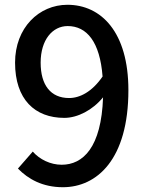

<svg xmlns="http://www.w3.org/2000/svg" viewBox="-20 -770 610 803"><path d="M269 -360C192 -360 150 -414 150 -508C150 -604 200 -661 263 -661C343 -661 398 -595 409 -450C365 -386 314 -360 269 -360ZM55 -65C98 -21 158 13 243 13C385 13 517 -103 517 -393C517 -636 403 -750 262 -750C143 -750 43 -654 43 -508C43 -354 126 -277 249 -277C305 -277 368 -310 411 -363C404 -153 327 -81 238 -81C191 -81 146 -103 117 -136Z"/></svg>

Font: Noto Sans Japanese Medium
Style: Regular
Weight: 500
Designer: Ryoko NISHIZUKA (kana & ideographs); Paul D. Hunt (Latin, Greek & Cyrillic); Wenlong ZHANG (bopomofo); Sandoll Communica
Foundry: Adobe Systems Incorporated
Version: Version 1.000;PS 1;hotconv 1.0.78;makeotf.lib2.5.61930